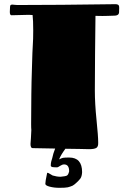

<svg xmlns="http://www.w3.org/2000/svg" viewBox="-20 -739 618 919"><path d="M550 -687Q551 -674 545 -669Q539 -664 526 -664Q518 -664 495.5 -663Q473 -662 441 -663H437L435 -482L434 -306Q434 -243 442 -165Q450 -87 450 -57Q451 -37 441 -31Q431 -25 406 -25L362 -26Q320 -26 293 -27Q282 -12 274.5 0.5Q267 13 263 24Q274 18 281.5 16.5Q289 15 311 15Q373 15 373 85Q372 106 364 116.5Q356 127 342 139Q337 144 327 150Q315 155 304.5 157.5Q294 160 264 160Q239 160 218 154.5Q197 149 197 141Q197 129 205 92Q205 88 208 88Q210 88 217.5 92.5Q225 97 232 101Q252 107 270 107Q293 105 300 101.5Q307 98 311 81Q311 48 287 48Q278 48 267.5 55Q257 62 254 62Q236 62 230 60.5Q224 59 223 54Q223 42 225.5 33Q228 24 230 18Q234 -3 244 -28L136 -30Q126 -30 126 -50Q126 -57 128 -77Q130 -103 130 -117Q129 -124 129 -146L130 -288L131 -348Q132 -374 133.5 -433.5Q135 -493 137 -523Q139 -549 139 -593Q139 -642 136 -667L118 -668L35 -666Q27 -666 27 -682L28 -704Q28 -712 30.5 -714.5Q33 -717 39 -717Q43 -717 49 -716Q55 -715 63 -715L276 -716L450 -718Q491 -719 534 -719Q546 -718 548.5 -713Q551 -708 550.5 -699.5Q550 -691 550 -687Z"/></svg>

Font: Barrio
Style: Regular
Weight: 400
Designer: Pablo Cosgaya & Sergio Jimenez
Foundry: Pablo Cosgaya & Sergio Jimenez
Version: Version 1.005